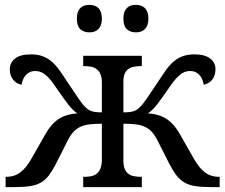

<svg xmlns="http://www.w3.org/2000/svg" viewBox="-20 -764 920 784"><path d="M396 -425.8Q396 -447.8 390.1 -461.2Q384.3 -474.6 374.3 -481.9Q364.3 -489.3 351.3 -491.7Q338.4 -494.1 324.2 -494.1H319.8V-536.1H559.1V-494.1H556.2Q542 -494.1 528.8 -491.9Q515.6 -489.7 505.6 -483.2Q495.6 -476.6 489.7 -464.1Q483.9 -451.7 483.9 -431.2V-305.2Q498.5 -305.2 508.5 -306.4Q518.6 -307.6 526.1 -310.1Q533.7 -312.5 539.3 -316.4Q544.9 -320.3 550.8 -326.2Q563.5 -337.9 580.8 -363.8Q598.1 -389.6 624 -428.2Q641.1 -454.6 656 -475.6Q670.9 -496.6 687.3 -511.2Q703.6 -525.9 724.4 -533.9Q745.1 -542 773.9 -542Q816.4 -542 838.1 -525.1Q859.9 -508.3 859.9 -481Q859.9 -467.3 856 -456.3Q852.1 -445.3 845.5 -437.5Q838.9 -429.7 830.1 -424.8Q821.3 -419.9 812 -418Q810.1 -429.2 805.9 -439.5Q801.8 -449.7 794.7 -457.5Q787.6 -465.3 778.1 -469.7Q768.6 -474.1 755.9 -474.1Q743.7 -474.1 732.7 -469.5Q721.7 -464.8 710.9 -455.3Q700.2 -445.8 689 -431.4Q677.7 -417 665 -397.9Q651.4 -378.4 640.6 -363.3Q629.9 -348.1 620.6 -336.4Q611.3 -324.7 602.5 -316.2Q593.8 -307.6 584 -300.8Q630.9 -298.3 662.1 -276.9Q693.4 -255.4 715.8 -213.9L768.1 -122.1Q791 -80.1 815.7 -61Q840.3 -42 874 -42H877V0H841.8Q803.7 0 778.1 -3.9Q752.4 -7.8 733.9 -18.3Q715.3 -28.8 701.2 -47.1Q687 -65.4 671.9 -94.2L623 -190.9Q611.8 -212.9 599.4 -226.1Q586.9 -239.3 570.8 -246.6Q554.7 -253.9 533.7 -256.3Q512.7 -258.8 483.9 -258.8V-108.9Q483.9 -86.9 489.7 -73.5Q495.6 -60.1 505.6 -53.2Q515.6 -46.4 528.8 -44.2Q542 -42 556.2 -42H559.1V0H319.8V-42H324.2Q338.9 -42 351.8 -44.4Q364.7 -46.9 374.5 -54.4Q384.3 -62 390.1 -76.2Q396 -90.3 396 -113.8V-258.8Q367.7 -258.8 346.4 -256.3Q325.2 -253.9 309.1 -246.6Q293 -239.3 280.5 -226.1Q268.1 -212.9 256.8 -190.9L208 -94.2Q192.9 -65.4 179 -47.1Q165 -28.8 146.5 -18.3Q127.9 -7.8 102.1 -3.9Q76.2 0 38.1 0H2.9V-42H5.9Q39.6 -42 64.2 -61Q88.9 -80.1 111.8 -122.1L164.1 -213.9Q186.5 -255.4 217.8 -276.9Q249 -298.3 295.9 -300.8Q286.1 -307.6 277.3 -316.2Q268.6 -324.7 259.3 -336.4Q250 -348.1 239.3 -363.3Q228.5 -378.4 214.8 -397.9Q202.1 -417 191.2 -431.4Q180.2 -445.8 169.4 -455.3Q158.7 -464.8 147.7 -469.5Q136.7 -474.1 124 -474.1Q111.8 -474.1 102.1 -469.7Q92.3 -465.3 85.4 -457.5Q78.6 -449.7 74.2 -439.5Q69.8 -429.2 67.9 -418Q58.6 -419.9 49.8 -424.8Q41 -429.7 34.4 -437.5Q27.8 -445.3 23.9 -456.3Q20 -467.3 20 -481Q20 -508.3 41.7 -525.1Q63.5 -542 106 -542Q134.8 -542 155.5 -533.9Q176.3 -525.9 192.6 -511.2Q209 -496.6 223.9 -475.6Q238.8 -454.6 255.9 -428.2Q281.7 -389.6 299.1 -363.8Q316.4 -337.9 329.1 -326.2Q335 -320.3 340.8 -316.4Q346.7 -312.5 354 -310.1Q361.3 -307.6 371.3 -306.4Q381.3 -305.2 396 -305.2ZM293.9 -688Q293.9 -703.6 297.9 -714.4Q301.8 -725.1 308.6 -731.7Q315.4 -738.3 324.7 -741.2Q334 -744.1 344.7 -744.1Q355.5 -744.1 364.7 -741.2Q374 -738.3 381.1 -731.7Q388.2 -725.1 392.1 -714.4Q396 -703.6 396 -688Q396 -672.9 392.1 -662.1Q388.2 -651.4 381.1 -644.5Q374 -637.7 364.7 -634.8Q355.5 -631.8 344.7 -631.8Q322.8 -631.8 308.3 -644.5Q293.9 -657.2 293.9 -688ZM483.9 -688Q483.9 -703.6 487.8 -714.4Q491.7 -725.1 498.5 -731.7Q505.4 -738.3 514.6 -741.2Q523.9 -744.1 534.7 -744.1Q545.4 -744.1 554.7 -741.2Q564 -738.3 571 -731.7Q578.1 -725.1 582 -714.4Q585.9 -703.6 585.9 -688Q585.9 -672.9 582 -662.1Q578.1 -651.4 571 -644.5Q564 -637.7 554.7 -634.8Q545.4 -631.8 534.7 -631.8Q512.7 -631.8 498.3 -644.5Q483.9 -657.2 483.9 -688Z"/></svg>

Font: Droid Serif
Style: Regular
Weight: 400
Designer: Monotype Design team
Foundry: Monotype Imaging Inc.
Version: Version 1.03